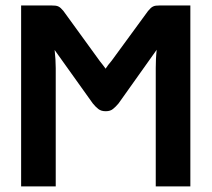

<svg xmlns="http://www.w3.org/2000/svg" viewBox="-20 -668 758 688"><path d="M337.9 -448.7Q343.8 -441.4 348.9 -434.8Q354 -428.2 358.4 -421.9Q362.8 -428.7 367.9 -435.5Q373 -442.4 379.9 -450.2L510.3 -628.4Q515.6 -634.8 519.8 -638.7Q523.9 -642.6 528.6 -644.8Q533.2 -647 538.8 -647.7Q544.4 -648.4 552.7 -648.4H662.1V0H538.1V-424.3Q538.1 -438.5 538.8 -455.6Q539.6 -472.7 541.5 -489.7L404.8 -297.4Q395 -285.6 385 -277.6Q375 -269.5 359.9 -269.5H357.9Q342.8 -269.5 332.5 -277.3Q322.3 -285.2 312.5 -297.4L175.8 -488.8Q177.7 -471.7 178.7 -455.1Q179.7 -438.5 179.7 -424.3V0H55.7V-648.4H164.6Q172.9 -648.4 178.7 -647.7Q184.6 -647 189.2 -644.8Q193.8 -642.6 198 -638.7Q202.1 -634.8 207.5 -628.4L337.9 -448.7Z"/></svg>

Font: Carlito
Style: Bold
Weight: 700
Designer: Lukasz Dziedzic
Foundry: tyPoland Lukasz Dziedzic
Version: Version 1.104